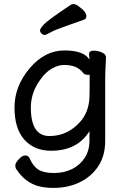

<svg xmlns="http://www.w3.org/2000/svg" viewBox="-20 -739 620 940"><path d="M176 -591Q176 -599 196 -620.5Q216 -642 329 -717Q333 -719 341 -719Q350 -719 364 -709Q403 -682 403 -659Q403 -648 392 -643Q343 -625 295 -608.5Q247 -592 226.5 -580Q206 -568 198 -568Q190 -568 183 -575Q176 -582 176 -591ZM222 -73Q310 -73 372 -142Q415 -190 418 -263Q419 -290 419 -372Q419 -373 407 -373Q395 -373 388 -381Q359 -421 294 -421Q264 -421 233.5 -403Q203 -385 181 -354Q131 -289 131 -212Q131 -73 222 -73ZM242 181Q172 181 129.5 156.5Q87 132 59 88Q55 82 55 70Q55 59 72 40.5Q89 22 104 22Q119 22 125 36Q142 75 168 91.5Q194 108 244 108Q294 108 333 88.5Q372 69 395 33.5Q418 -2 418 -51V-97Q359 -1 230 -1Q148 -1 99.5 -55Q51 -109 51 -213Q51 -317 125 -404.5Q199 -492 295 -492Q391 -492 418 -447L416 -475Q416 -491 440 -491Q458 -491 478.5 -482.5Q499 -474 499 -457Q495 -381 495 -358V-50Q495 25 460 76.5Q425 128 368 154.5Q311 181 242 181Z"/></svg>

Font: LXGW WenKai Lite Medium
Style: Regular
Weight: 500
Designer: LXGW / Fontworks Inc.
Foundry: LXGW / Fontworks Inc.
Version: Version 1.511; March 25, 2025